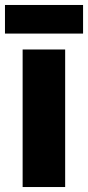

<svg xmlns="http://www.w3.org/2000/svg" viewBox="-35 -752 354 772"><path d="M299 -732H-15V-617H299ZM227 0V-553H56V0Z"/></svg>

Font: Noto Sans Armenian Condensed Black
Style: Regular
Weight: 900
Width: 3
Designer: Monotype Design Team
Foundry: Monotype Imaging Inc.
Version: Version 2.008